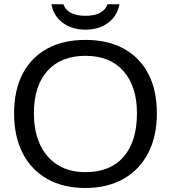

<svg xmlns="http://www.w3.org/2000/svg" viewBox="-20 -889 818 918"><path d="M730 -347.2Q730 -236.8 688.2 -156.7Q646.5 -76.7 569.8 -33.4Q493.2 9.8 388.2 9.8Q282.7 9.8 206.3 -33.2Q129.9 -76.2 88.6 -156.2Q47.4 -236.3 47.4 -347.2Q47.4 -457.5 88.1 -535.9Q128.9 -614.3 205.3 -656.2Q281.7 -698.2 389.2 -698.2Q494.6 -698.2 571 -656.7Q647.5 -615.2 688.7 -536.9Q730 -458.5 730 -347.2ZM634.8 -347.2Q634.8 -475.6 570.6 -548.8Q506.3 -622.1 389.2 -622.1Q271 -622.1 206.5 -549.8Q142.1 -477.5 142.1 -347.2Q142.1 -261.2 171.4 -198Q200.7 -134.8 255.9 -100.3Q311 -65.9 388.2 -65.9Q507.3 -65.9 571 -139.4Q634.8 -212.9 634.8 -347.2ZM388.2 -747.1Q323.2 -747.1 279.1 -780.8Q234.9 -814.5 226.1 -868.7H283.2Q291.5 -842.8 318.1 -828.1Q344.7 -813.5 389.2 -813.5Q433.6 -813.5 459.7 -828.4Q485.8 -843.3 494.1 -868.7H551.3Q541 -813 497.1 -780Q453.1 -747.1 388.2 -747.1Z"/></svg>

Font: Arimo
Style: Regular
Weight: 400
Designer: Steve Matteson
Foundry: Monotype Imaging Inc.
Version: Version 1.33